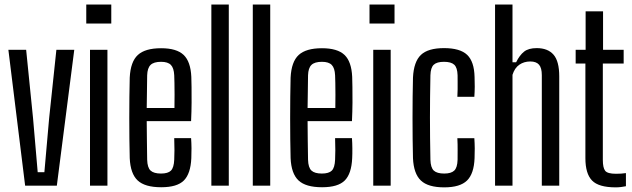

<svg xmlns="http://www.w3.org/2000/svg" viewBox="-20 -820 2792 848"><path d="M91 0 17 -600H95.5L126 -297.5L146.5 -59.5H176L197 -297.5L229 -600H308L231 0Z M361 -716V-800H471.5V-716ZM377.5 0V-600H454.5V0Z M692 7Q620 7 588 -23Q556 -53 553 -121.5Q552 -159 551.5 -204.5Q551 -250 551 -298.5Q551 -347 551.5 -393Q552 -439 553 -477.5Q556.5 -547.5 588.8 -577.2Q621 -607 691.5 -607Q760 -607 791 -577.5Q822 -548 825 -480.5Q825.5 -465 826 -435.5Q826.5 -406 826.2 -367Q826 -328 824 -285H628Q628 -245 628.8 -203Q629.5 -161 630 -114.5Q631 -79.5 645.2 -66.5Q659.5 -53.5 691 -53.5Q722 -53.5 735 -66.5Q748 -79.5 749.5 -114.5Q750.5 -132 750.5 -156.2Q750.5 -180.5 749.5 -210H824Q825.5 -189.5 825.8 -165.2Q826 -141 825 -121.5Q822 -53 792.2 -23Q762.5 7 692 7ZM628 -343H750.5Q751 -373 751 -401.8Q751 -430.5 750.5 -453.5Q750 -476.5 749.5 -487.5Q748 -519.5 734.8 -533.2Q721.5 -547 691.5 -547Q659 -547 645 -533.2Q631 -519.5 630 -487.5Q629.5 -448 629 -412.5Q628.5 -377 628 -343Z M913.5 0V-800H990.5V0Z M1096.5 0V-800H1173.5V0Z M1402.5 7Q1330.5 7 1298.5 -23Q1266.5 -53 1263.5 -121.5Q1262.5 -159 1262 -204.5Q1261.5 -250 1261.5 -298.5Q1261.5 -347 1262 -393Q1262.5 -439 1263.5 -477.5Q1267 -547.5 1299.2 -577.2Q1331.5 -607 1402 -607Q1470.5 -607 1501.5 -577.5Q1532.5 -548 1535.5 -480.5Q1536 -465 1536.5 -435.5Q1537 -406 1536.8 -367Q1536.5 -328 1534.5 -285H1338.5Q1338.5 -245 1339.2 -203Q1340 -161 1340.5 -114.5Q1341.5 -79.5 1355.8 -66.5Q1370 -53.5 1401.5 -53.5Q1432.5 -53.5 1445.5 -66.5Q1458.5 -79.5 1460 -114.5Q1461 -132 1461 -156.2Q1461 -180.5 1460 -210H1534.5Q1536 -189.5 1536.2 -165.2Q1536.5 -141 1535.5 -121.5Q1532.5 -53 1502.8 -23Q1473 7 1402.5 7ZM1338.5 -343H1461Q1461.5 -373 1461.5 -401.8Q1461.5 -430.5 1461 -453.5Q1460.5 -476.5 1460 -487.5Q1458.5 -519.5 1445.2 -533.2Q1432 -547 1402 -547Q1369.5 -547 1355.5 -533.2Q1341.5 -519.5 1340.5 -487.5Q1340 -448 1339.5 -412.5Q1339 -377 1338.5 -343Z M1612 -716V-800H1722.5V-716ZM1628.5 0V-600H1705.5V0Z M2000 -392.5Q2001 -408 2001.2 -425.8Q2001.5 -443.5 2001.2 -459.8Q2001 -476 2001 -487.5Q2000 -521.5 1986.2 -534.2Q1972.5 -547 1941 -547Q1909.5 -547 1895.8 -534.2Q1882 -521.5 1881 -487.5Q1880 -436.5 1879.5 -390.8Q1879 -345 1879 -300.8Q1879 -256.5 1879.5 -211Q1880 -165.5 1881 -114.5Q1882 -79.5 1896 -66.5Q1910 -53.5 1942 -53.5Q1972.5 -53.5 1986.2 -66.5Q2000 -79.5 2001 -114.5Q2001 -133 2001.2 -156.8Q2001.5 -180.5 2000 -209.5H2075Q2076.5 -189 2076.8 -165Q2077 -141 2076 -121.5Q2073.5 -53 2042.8 -22.8Q2012 7.5 1942 7.5Q1870.5 7.5 1838.8 -22.8Q1807 -53 1804 -121.5Q1803 -159 1802.5 -204.8Q1802 -250.5 1802 -298.8Q1802 -347 1802.5 -393Q1803 -439 1804 -477.5Q1807.5 -547.5 1839 -577.5Q1870.5 -607.5 1941 -607.5Q2012 -607.5 2043.2 -577.8Q2074.5 -548 2076 -480Q2077 -461 2076.8 -437Q2076.5 -413 2075 -392.5Z M2166.5 0V-800H2243.5V-545H2259.5Q2275 -576.5 2294.8 -592Q2314.5 -607.5 2350.5 -607.5Q2399.5 -607.5 2424.8 -578.5Q2450 -549.5 2450 -482.5V0H2373V-488Q2373 -520 2360.8 -534.2Q2348.5 -548.5 2322 -548.5Q2294.5 -548.5 2273.8 -534.2Q2253 -520 2243.5 -489.5V0Z M2699.5 7.5Q2624 7.5 2594.8 -22.8Q2565.5 -53 2565.5 -121.5V-539.5H2522.5V-600H2566.5V-770H2643.5V-600H2734.5V-539.5H2642.5V-114Q2642.5 -79 2652.8 -65.8Q2663 -52.5 2700.5 -52.5Q2714.5 -52.5 2723.5 -53.2Q2732.5 -54 2744.5 -55.5V2.5Q2734.5 4.5 2723 6Q2711.5 7.5 2699.5 7.5Z"/></svg>

Font: Big Shoulders Display Thin Medium
Style: Regular
Weight: 500
Version: Version 2.002